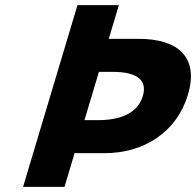

<svg xmlns="http://www.w3.org/2000/svg" viewBox="-20 -723 757 741"><path d="M438.7 -703.1H278.9L69.1 -1.9H229L267.8 -131.9H384.1C535 -131.9 662 -212.7 705.2 -357.2C748.7 -502.5 667 -573.1 516 -573.1H399.8ZM306 -259.4 361.7 -445.6H416.2C492.3 -445.6 552.5 -423.5 531.2 -352.1C510.1 -281.5 436.6 -259.4 360.5 -259.4Z"/></svg>

Font: Hussar
Style: BdSuprExtOblThree
Weight: 700
Foundry: Cannot Into Space Fonts
Version: Version 2.00